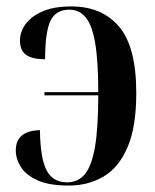

<svg xmlns="http://www.w3.org/2000/svg" viewBox="-20 -567 481 596"><path d="M193 9Q132 9 96 -7.5Q60 -24 44.5 -49Q29 -74 29 -100Q29 -161 104 -163Q105 -76 124.5 -38.5Q144 -1 188 -1Q223 -1 244 -27Q265 -53 275 -112Q285 -171 285 -271H118V-281H285Q285 -377 275.5 -433Q266 -489 246 -513Q226 -537 195 -537Q153 -537 136.5 -502Q120 -467 120 -383Q81 -383 61.5 -396.5Q42 -410 42 -441Q42 -467 58.5 -491Q75 -515 110.5 -531Q146 -547 202 -547Q296 -547 349.5 -484.5Q403 -422 403 -278Q403 -173 376 -110Q349 -47 301.5 -19Q254 9 193 9Z"/></svg>

Font: Noto Serif Display Condensed SemiBold
Style: Regular
Weight: 600
Width: 3
Designer: Monotype Design Team
Foundry: Monotype Imaging Inc.
Version: Version 2.009